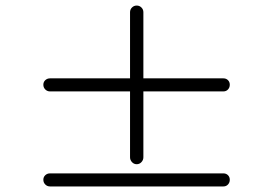

<svg xmlns="http://www.w3.org/2000/svg" viewBox="-20 -704 983 691"><path d="M472 -113Q462 -113 455 -120.5Q448 -128 448 -138V-375H160Q150 -375 143 -382Q136 -389 136 -399Q136 -409 143 -415.5Q150 -422 160 -422H448V-660Q448 -670 455 -677Q462 -684 472 -684Q482 -684 489 -677Q496 -670 496 -660V-422H784Q794 -422 800.5 -415.5Q807 -409 807 -399Q807 -389 800.5 -382Q794 -375 784 -375H496V-138Q496 -128 489 -120.5Q482 -113 472 -113ZM160 -33Q150 -33 143 -40Q136 -47 136 -57Q136 -67 143 -73.5Q150 -80 160 -80H784Q794 -80 800.5 -73.5Q807 -67 807 -57Q807 -47 800.5 -40Q794 -33 784 -33Z"/></svg>

Font: Kurewa Gothic CJK TC Regular
Style: Regular
Weight: 400
Designer: Max Yao
Foundry: Max-Everyday
Version: Version 1.071; ttfautohint (v1.8.3)